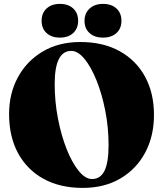

<svg xmlns="http://www.w3.org/2000/svg" viewBox="-20 -926 817 962"><path d="M382.5 -715.5Q496.5 -715.5 579.2 -669.8Q662 -624 706.8 -541.8Q751.5 -459.5 751.5 -350Q751.5 -244.5 707.8 -162Q664 -79.5 583.8 -32Q503.5 15.5 394.5 15.5Q280.5 15.5 197.8 -30.2Q115 -76 70.2 -159Q25.5 -242 25.5 -354.5Q25.5 -457.5 69.8 -539Q114 -620.5 194.2 -668Q274.5 -715.5 382.5 -715.5ZM524 -199Q524 -287 507.5 -371Q491 -455 463.8 -522.8Q436.5 -590.5 403.5 -630.8Q370.5 -671 337 -671Q254 -671 254 -505.5Q254 -416.5 270.5 -331.5Q287 -246.5 314.2 -178.2Q341.5 -110 374.5 -69.5Q407.5 -29 441 -29Q483.5 -29 503.8 -70.8Q524 -112.5 524 -199ZM280 -737.5Q238.5 -737.5 213.5 -760.2Q188.5 -783 188.5 -821.5Q188.5 -860.5 213.5 -883.5Q238.5 -906.5 280 -906.5Q322 -906.5 346.8 -883.5Q371.5 -860.5 371.5 -821.5Q371.5 -783.5 346.8 -760.5Q322 -737.5 280 -737.5ZM496 -737.5Q454 -737.5 428.8 -760.2Q403.5 -783 403.5 -821.5Q403.5 -860 429 -883.2Q454.5 -906.5 496 -906.5Q538.5 -906.5 563.5 -883.5Q588.5 -860.5 588.5 -821.5Q588.5 -783.5 563.5 -760.5Q538.5 -737.5 496 -737.5Z"/></svg>

Font: Fraunces 72pt Black
Style: Regular
Weight: 900
Version: Version 1.000;[0bf87f6ff]